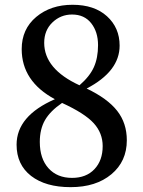

<svg xmlns="http://www.w3.org/2000/svg" viewBox="-20 -773 603 808"><path d="M283.2 -24.4Q342.8 -24.4 377.4 -61Q412.1 -97.7 412.1 -158.2Q412.1 -212.9 374.5 -254.4Q336.9 -295.9 241.2 -339.8Q191.4 -305.7 169.4 -267.6Q147.5 -229.5 147.5 -175.8Q147.5 -105.5 184.1 -64.9Q220.7 -24.4 283.2 -24.4ZM283.2 -711.9Q235.4 -711.9 200.7 -678.7Q166 -645.5 166 -592.8Q166 -482.4 314.5 -414.1Q357.4 -451.2 375 -490.2Q392.6 -529.3 392.6 -583Q392.6 -638.7 363.8 -675.3Q335 -711.9 283.2 -711.9ZM344.7 -400.4Q432.6 -358.4 473.1 -306.6Q513.7 -254.9 513.7 -182.6Q513.7 -93.8 448.7 -39.6Q383.8 14.6 277.3 14.6Q171.9 14.6 110.8 -32.7Q49.8 -80.1 49.8 -164.1Q49.8 -285.2 210.9 -355.5Q71.3 -430.7 71.3 -566.4Q71.3 -650.4 132.3 -701.7Q193.4 -752.9 285.2 -752.9Q377 -752.9 430.2 -704.6Q483.4 -656.2 483.4 -581.1Q483.4 -472.7 344.7 -400.4Z"/></svg>

Font: Bpmf Zihi Serif SemiBold
Style: SemiBold
Weight: 600
Foundry: But Ko
Version: Version 1.320